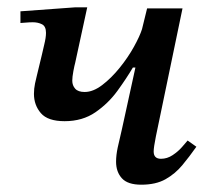

<svg xmlns="http://www.w3.org/2000/svg" viewBox="-20 -496 579 526"><path d="M367 10Q330 10 314 -7.5Q298 -25 298 -53Q298 -71 302.5 -92Q307 -113 314 -142L351 -311H344Q327 -282 302 -247.5Q277 -213 241.5 -188.5Q206 -164 157 -164Q111 -164 92 -186Q73 -208 73 -239Q73 -253 76 -267.5Q79 -282 81 -289L95 -347Q96 -353 101 -373Q106 -393 106 -406Q106 -424 95 -429.5Q84 -435 70 -435Q61 -435 49.5 -434Q38 -433 36 -433V-465L187 -476H219L186 -324Q184 -317 181 -301Q178 -285 178 -275Q178 -262 186 -253Q194 -244 212 -244Q235 -244 260 -263Q285 -282 308 -310.5Q331 -339 347 -368Q363 -397 369 -416L383 -473H480L407 -122Q401 -92 401 -81Q401 -61 421 -61Q438 -61 453 -71Q468 -81 478.5 -93Q489 -105 494 -111L518 -94Q499 -67 479.5 -43.5Q460 -20 433.5 -5Q407 10 367 10Z"/></svg>

Font: STIX Two Text Medium
Style: Italic
Weight: 500
Italic angle: -12°
Designer: Ross Mills, John Hudson & Paul Hanslow, Tiro Typeworks Ltd; with prior portions MicroPress Inc. and Coen Hoffman, Elsevi
Foundry: Tiro Typeworks Ltd
Version: Version 2.13 b171